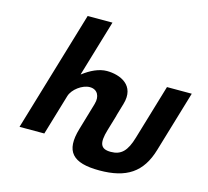

<svg xmlns="http://www.w3.org/2000/svg" viewBox="-135 -1018 1433 1324"><g transform="rotate(15 581.5 -356.0)"><path d="M74.5 0H251.5L337.8 -290C353 -341 419.6 -390 472.6 -390C529.6 -390 550 -341 534.8 -290L534.3 -287.1L477.2 -93C426 79 491.4 148 683.4 148C875.4 148 982.9 79 1033.2 -93L1162.7 -528H985.7L869 -136C839.5 -35 800.3 4 726.3 4C652.3 4 636.9 -35 667 -136L700.3 -248L699.7 -248.4L726.1 -338C768.7 -481 651.7 -528 557.7 -528C501.7 -528 442.1 -499 390.2 -459H388.2L507.6 -860H330.6Z"/></g></svg>

Font: Hussar
Style: BdOblThree
Weight: 700
Foundry: Cannot Into Space Fonts
Version: Version 2.00